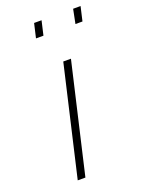

<svg xmlns="http://www.w3.org/2000/svg" viewBox="-135 -761 609 823"><g transform="rotate(-20 170.0 -349.0)"><path d="M108 0 224 -500H189L73 0ZM325 -633 340 -698H306L293 -633ZM147 -633 162 -698H128L113 -633Z"/></g></svg>

Font: RazerF5 Thin
Style: Italic
Weight: 250
Foundry: Razer Inc.
Version: Version 2